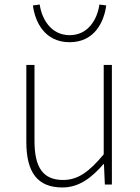

<svg xmlns="http://www.w3.org/2000/svg" viewBox="-20 -813 617 846"><path d="M255 13C328 13 383 -29 436 -90H438L442 0H473V-527H437V-133C372 -55 323 -20 258 -20C169 -20 132 -76 132 -192V-527H96V-188C96 -51 147 13 255 13ZM287 -627C398 -627 439 -719 448 -789L418 -793C409 -729 369 -658 287 -658C205 -658 164 -729 155 -793L125 -789C134 -719 175 -627 287 -627Z"/></svg>

Font: Noto Sans CJK SC Thin
Style: Regular
Weight: 100
Designer: Ryoko NISHIZUKA 西塚涼子 (kana, bopomofo & ideographs); Paul D. Hunt (Latin, Greek & Cyrillic); Sandoll Communications 산돌커뮤니
Foundry: Adobe
Version: Version 2.004;hotconv 1.0.118;makeotfexe 2.5.65603